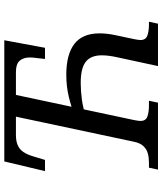

<svg xmlns="http://www.w3.org/2000/svg" viewBox="49 -803 754 892"><g transform="rotate(-90 426.0 -357.0)"><path d="M84 0 93 -42H116Q139 -42 158.5 -47Q178 -52 193 -67.5Q208 -83 214 -114L330 -660H245Q216 -660 197 -651.5Q178 -643 166 -625.5Q154 -608 146 -581L129 -525H77L122 -714H685L650 -525H598L602 -560Q604 -573 604.5 -582Q605 -591 605 -596Q605 -625 590 -642.5Q575 -660 538 -660H431L314 -110Q313 -104 311.5 -95.5Q310 -87 310 -82Q310 -57 330 -49.5Q350 -42 381 -42H404L395 0ZM565 0 605 -185Q610 -207 612.5 -226Q615 -245 615 -261Q615 -312 585 -335.5Q555 -359 487 -359Q448 -359 408.5 -353.5Q369 -348 329 -334L341 -389Q375 -403 423 -414.5Q471 -426 525 -426Q619 -426 668 -388.5Q717 -351 717 -271Q717 -255 715 -236.5Q713 -218 708 -195L690 -110Q689 -104 687.5 -95.5Q686 -87 686 -82Q686 -57 706.5 -49.5Q727 -42 758 -42H771L762 0Z"/></g></svg>

Font: Noto Serif
Style: Italic
Weight: 400
Italic angle: -12°
Designer: Monotype Design Team
Foundry: Monotype Imaging Inc.
Version: Version 2.013